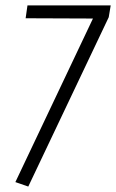

<svg xmlns="http://www.w3.org/2000/svg" viewBox="-20 -685 431 713"><path d="M391.1 -665 383.8 -621.1 85 7.8 37.1 -8.8 325.2 -616.2 75.2 -617.2 82 -665Z"/></svg>

Font: Fira Sans Compressed Light
Style: Italic
Weight: 300
Width: 3
Italic angle: -8°
Designer: Carrois Corporate & Edenspiekermann AG
Foundry: Carrois Corporate GbR & Edenspiekermann AG
Version: Version 4.203;PS 004.203;hotconv 1.0.88;makeotf.lib2.5.64775